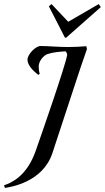

<svg xmlns="http://www.w3.org/2000/svg" viewBox="-66 -901 515 943"><path d="M-42 22C-16 18 143 -5 191 -148C241 -297 336 -593 361 -660L358 -674C335 -672 295 -670 271 -670C217 -670 173 -675 133 -675C109 -675 69 -634 69 -608C69 -585 90 -557 123 -533L129 -539C125 -552 124 -566 124 -574C124 -602 149 -629 166 -635C192 -644 224 -647 256 -649C259 -647 264 -637 264 -632C258 -586 135 -233 110 -162C65 -32 -14 -2 -46 9ZM259 -716 429 -866 419 -881 269 -794 187 -881 174 -870 253 -716Z"/></svg>

Font: Romanesco
Style: Regular
Weight: 400
Designer: Astigmatic (AOETI)
Foundry: Astigmatic (AOETI)
Version: Version 1.000